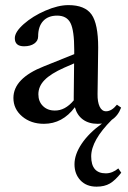

<svg xmlns="http://www.w3.org/2000/svg" viewBox="-20 -466 493 740"><path d="M149.4 11.2Q99.1 11.2 65.4 -17.3Q31.7 -45.9 31.7 -88.4Q31.7 -164.1 149.4 -210.4L266.1 -257.3V-273.9Q266.1 -348.6 251.7 -377.2Q237.3 -405.8 200.2 -405.8Q165.5 -405.8 146.2 -384.8Q127 -363.8 127 -325.7Q127 -308.6 112.1 -298.1Q97.2 -287.6 72.8 -287.6Q37.1 -287.6 37.1 -318.8Q37.1 -342.8 71.5 -373.3Q106 -403.8 155 -425Q204.1 -446.3 243.7 -446.3Q307.1 -446.3 332.8 -410.2Q358.4 -374 358.4 -282.7Q358.4 -249.5 357.2 -188.5Q356 -127.4 356 -103.5Q355.5 -73.2 364 -55.2Q372.6 -37.1 388.7 -37.1Q410.2 -37.1 430.7 -62.5L446.8 -51.3Q435.1 -20 411.1 -4.4Q331.5 75.2 331.5 136.7Q331.5 202.1 387.7 202.1Q413.1 202.1 436 183.1L447.3 199.7Q424.3 229 403.6 241.2Q382.8 253.4 352.1 253.4Q313 253.4 290 229Q267.1 204.6 267.1 167Q267.1 129.4 294.7 88.1Q322.3 46.9 373 10.3Q362.3 11.2 356.4 11.2Q322.3 11.2 299.6 -5.4Q276.9 -22 268.6 -52.7Q220.7 11.2 149.4 11.2ZM127.9 -102.5Q127.9 -74.7 145.5 -57.4Q163.1 -40 190.9 -40Q230.5 -39.1 264.2 -79.1V-92.8L265.6 -221.7L227.5 -205.1Q175.8 -182.1 151.9 -157.7Q127.9 -133.3 127.9 -102.5Z"/></svg>

Font: Elstob Medium
Style: Regular
Weight: 500
Designer: Peter S. Baker
Version: Version 1.015